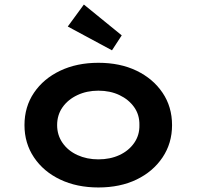

<svg xmlns="http://www.w3.org/2000/svg" viewBox="-20 -817 867 847"><path d="M414 10Q319 10 245.5 -25Q172 -60 130 -122.5Q88 -185 88 -265Q88 -346 130 -408Q172 -470 245.5 -505Q319 -540 414 -540Q510 -540 582.5 -505Q655 -470 697 -408Q739 -346 739 -265Q739 -185 697 -122.5Q655 -60 582.5 -25Q510 10 414 10ZM414 -114Q466 -114 507 -133Q548 -152 572 -186.5Q596 -221 595 -265Q596 -310 572 -344Q548 -378 507 -397.5Q466 -417 414 -417Q363 -417 321.5 -397.5Q280 -378 256 -344Q232 -310 232 -265Q232 -221 256 -186.5Q280 -152 321.5 -133Q363 -114 414 -114ZM474 -595 279 -700 350 -797 517 -661Z"/></svg>

Font: Lexend Giga SemiBold
Style: Regular
Weight: 600
Designer: Bonnie Shaver-Troup, Thomas Jockin
Foundry: Lexend
Version: Version 1.007